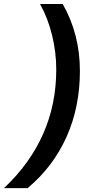

<svg xmlns="http://www.w3.org/2000/svg" viewBox="-111 -745 464 972"><path d="M-90.8 207.5Q173.8 -42.5 173.8 -393.1Q173.8 -480 152.6 -566.9Q131.3 -653.8 91.8 -724.6H206.5Q293.5 -572.3 293.5 -385.3Q293.5 -202.6 225.6 -51.5Q157.7 99.6 28.8 207.5Z"/></svg>

Font: Arimo SemiBold
Style: Italic
Weight: 600
Italic angle: -12°
Version: Version 1.33